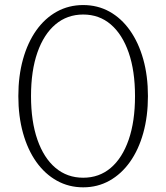

<svg xmlns="http://www.w3.org/2000/svg" viewBox="-20 -748 676 780"><path d="M318 13Q259.5 13 211 -14Q162.5 -41 127.5 -90.2Q92.5 -139.5 73.5 -207.5Q54.5 -275.5 54.5 -357.5Q54.5 -439.5 73.5 -507.5Q92.5 -575.5 127.5 -624.8Q162.5 -674 211 -700.8Q259.5 -727.5 318 -727.5Q376.5 -727.5 424.8 -700.8Q473 -674 508 -624.5Q543 -575 562 -507.2Q581 -439.5 581 -357.5Q581 -275.5 562 -207.5Q543 -139.5 508 -90.2Q473 -41 424.8 -14Q376.5 13 318 13ZM318 -26Q383 -26 430 -66Q477 -106 502.8 -180.5Q528.5 -255 528.5 -357.5Q528.5 -460 502.8 -534.2Q477 -608.5 430 -648.8Q383 -689 318 -689Q253 -689 205.5 -649Q158 -609 132 -534.8Q106 -460.5 106 -357.5Q106 -255 132 -180.5Q158 -106 205.5 -66Q253 -26 318 -26Z"/></svg>

Font: Russolo 10pt ExtraLight
Style: Regular
Weight: 200
Designer: Micah Stupak-Hahn
Version: Version 1.000